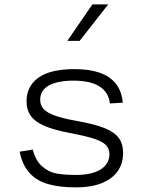

<svg xmlns="http://www.w3.org/2000/svg" viewBox="-20 -818 660 850"><path d="M523.5 -363.5 466.5 -360Q461 -410 420.2 -435.5Q379.5 -461 305.5 -461Q236 -461 197 -440Q158 -419 158 -376.5Q158 -355 169.8 -339.5Q181.5 -324 208.2 -312.2Q235 -300.5 282 -290Q301.5 -286.5 320.5 -282.5Q399.5 -268.5 443.2 -250.8Q487 -233 506 -207Q525 -181 525 -141Q525 -95.5 501.8 -61.2Q478.5 -27 431.8 -7.8Q385 11.5 316 11.5Q243.5 11.5 193 -3Q142.5 -17.5 110.8 -52.2Q79 -87 67 -146.5L125 -156Q138.5 -105 167.8 -80.2Q197 -55.5 231.5 -49.5Q266 -43.5 317.5 -43.5Q367.5 -43.5 400.5 -55.8Q433.5 -68 449 -88.8Q464.5 -109.5 464.5 -134.5Q464.5 -160 448.8 -176Q433 -192 396 -204Q359 -216 288.5 -229.5Q219.5 -242.5 178.2 -260Q137 -277.5 117.2 -303.8Q97.5 -330 97.5 -370Q97.5 -436 150 -474Q202.5 -512 311 -512Q375.5 -512 421 -496.2Q466.5 -480.5 492.8 -447.5Q519 -414.5 523.5 -363.5ZM332.5 -637 459 -798.5H389L278 -637Z"/></svg>

Font: Monaspace Neon Var ExtraLight
Style: Regular
Weight: 200
Designer: Riley Cran and the Lettermatic Team
Version: Version 1.200 (Monaspace Neon Var)